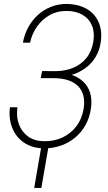

<svg xmlns="http://www.w3.org/2000/svg" viewBox="-20 -741 546 973"><path d="M264.2 -349.1 189 -349.6 193.4 -380.9 262.7 -380.4Q311 -380.9 351.1 -397.5Q391.1 -414.1 418 -447.3Q444.8 -480.5 453.1 -530.3Q460.4 -577.6 445.6 -612.5Q430.7 -647.5 397.2 -666.5Q363.8 -685.5 317.4 -685.5Q269.5 -686 231.4 -664.3Q193.4 -642.6 167.7 -606.4Q142.1 -570.3 132.3 -524.9H96.2Q103.5 -566.4 123 -602.3Q142.6 -638.2 171.6 -664.8Q200.7 -691.4 238 -706.3Q275.4 -721.2 318.8 -721.2Q362.8 -720.2 397.5 -706.5Q432.1 -692.9 454.8 -667.7Q477.5 -642.6 487.3 -607.2Q497.1 -571.8 490.7 -528.8Q484.9 -486.3 464.8 -452.9Q444.8 -419.4 413.6 -396.5Q382.3 -373.5 344 -361.6Q305.7 -349.6 264.2 -349.1ZM191.9 -374.5H262.7Q306.2 -374 341.3 -362.3Q376.5 -350.6 401.1 -327.9Q425.8 -305.2 436.5 -271.2Q447.3 -237.3 440.9 -191.9Q434.6 -146 414.1 -108.6Q393.6 -71.3 361.6 -44.4Q329.6 -17.6 288.6 -3.2Q247.6 11.2 201.2 10.7Q157.2 10.3 122.8 -6.1Q88.4 -22.5 65.9 -51.3Q43.5 -80.1 34.2 -117.2Q24.9 -154.3 30.3 -197.3H68.4Q61.5 -150.9 75.7 -111.8Q89.8 -72.8 122.3 -49.3Q154.8 -25.9 203.1 -25.4Q254.4 -24.4 296.9 -44.4Q339.4 -64.5 367.4 -101.6Q395.5 -138.7 403.8 -189.9Q410.2 -228.5 402.1 -257.6Q394 -286.6 374.8 -305.4Q355.5 -324.2 326.7 -334Q297.9 -343.8 261.2 -344.7L186.5 -345.2ZM228.5 -13.2 189.5 211.4H153.3L191.9 -13.2Z"/></svg>

Font: Roboto Condensed ExtraLight
Style: Italic
Weight: 250
Italic angle: -12°
Designer: Christian Robertson
Foundry: Google
Version: Version 3.008; 2023